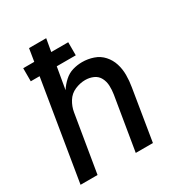

<svg xmlns="http://www.w3.org/2000/svg" viewBox="-172 -857 921 979"><g transform="rotate(-30 288.0 -367.5)"><path d="M19 0H119L175 -337Q180 -368 197.5 -396.5Q215 -425 245.5 -438Q276 -451 306 -451Q332 -451 354 -441Q376 -431 387 -410Q398 -389 399 -364Q400 -339 396 -314L344 0H445L494 -300Q500 -335 500 -369.5Q500 -404 490 -435.5Q480 -467 458 -491.5Q436 -516 404 -527Q372 -538 338 -538Q310 -538 282.5 -530Q255 -522 232.5 -501.5Q210 -481 194 -456L216 -584H328V-661H228L241 -735H140L128 -661H63V-584H115Z"/></g></svg>

Font: Iosevka Sparkle Medium Oblique
Style: Regular
Weight: 500
Italic angle: -9°
Designer: Belleve Invis
Foundry: Belleve Invis
Version: Version 4.5.0; ttfautohint (v1.8.3)